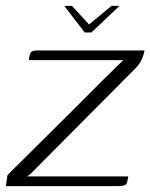

<svg xmlns="http://www.w3.org/2000/svg" viewBox="-26 -631 510 651"><path d="M192 -611H218L276 -548L352 -611H379L284 -521H261ZM66 -33H409Q407 -22 405.5 -15Q404 -8 400 -5Q396 -2 389 -1Q382 0 369 0H-6L-1 -36Q-1 -37 18 -56Q37 -75 69 -106.5Q101 -138 139.5 -176.5Q178 -215 218.5 -255Q259 -295 294 -330.5Q329 -366 355 -391Q369 -404 378.5 -414Q388 -424 392 -427H72Q73 -439 75 -446Q77 -453 82.5 -456.5Q88 -460 100 -460H464Q464 -459 462.5 -452.5Q461 -446 457.5 -436.5Q454 -427 447 -416Q440 -405 429 -395L76 -40Z"/></svg>

Font: Genos Thin Light
Style: Italic
Weight: 300
Italic angle: -8°
Version: Version 1.010